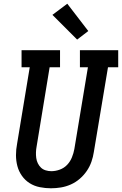

<svg xmlns="http://www.w3.org/2000/svg" viewBox="-20 -1005 656 1033"><path d="M254 8Q224 8 194 2Q164 -4 139.5 -19.5Q115 -35 98 -59Q81 -83 73.5 -111.5Q66 -140 66 -170.5Q66 -201 72 -232L140 -643H96V-735H303V-643H247L177 -217Q174 -201 173.5 -185.5Q173 -170 175 -155Q177 -140 183.5 -126.5Q190 -113 200.5 -103Q211 -93 226 -88.5Q241 -84 256 -84Q279 -84 302 -92.5Q325 -101 341.5 -118.5Q358 -136 367 -158.5Q376 -181 380 -203L453 -643H410V-735H616V-643H561L485 -188Q481 -161 472 -135Q463 -109 447 -85.5Q431 -62 409 -43Q387 -24 361 -12.5Q335 -1 308 3.5Q281 8 254 8ZM395 -792 262 -925 342 -985 455 -838Z"/></svg>

Font: Iosevka Etoile SmBdObl
Style: Regular
Weight: 600
Italic angle: -9°
Designer: Belleve Invis
Foundry: Belleve Invis
Version: Version 15.5.2; ttfautohint (v1.8.4)